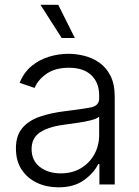

<svg xmlns="http://www.w3.org/2000/svg" viewBox="-20 -781 589 813"><path d="M227.1 12.2Q177.2 12.2 136.5 -7.1Q95.7 -26.4 71.5 -63Q47.4 -99.6 47.4 -152.8Q47.4 -206.5 74.2 -238.5Q101.1 -270.5 148.4 -286.9Q195.8 -303.2 257.3 -310.5Q325.2 -318.8 362.5 -325.7Q399.9 -332.5 399.9 -363.8V-376.5Q399.9 -431.2 366.7 -462.6Q333.5 -494.1 272 -494.1Q213.4 -494.1 177 -468.5Q140.6 -442.9 126.5 -408.7L63 -430.2Q81.1 -474.6 113.8 -501.5Q146.5 -528.3 187.3 -540.8Q228 -553.2 270.5 -553.2Q302.7 -553.2 336.9 -544.7Q371.1 -536.1 400.4 -515.9Q429.7 -495.6 447.8 -460.2Q465.8 -424.8 465.8 -370.6V0H400.9V-86.4H396Q377.9 -48.8 335.7 -18.3Q293.5 12.2 227.1 12.2ZM236.8 -46.9Q286.6 -46.9 323.2 -69.1Q359.9 -91.3 379.9 -128.2Q399.9 -165 399.9 -209.5V-287.1Q390.6 -278.3 364.7 -271.7Q338.9 -265.1 309.1 -261Q279.3 -256.8 257.8 -253.9Q189 -245.6 151.4 -221.9Q113.8 -198.2 113.8 -149.9Q113.8 -101.1 148.9 -74Q184.1 -46.9 236.8 -46.9ZM241.2 -620.1 151.4 -760.7H226.6L296.9 -620.1Z"/></svg>

Font: Inter Light
Style: Regular
Weight: 300
Designer: Rasmus Andersson
Foundry: rsms
Version: Version 4.000;git-a52131595